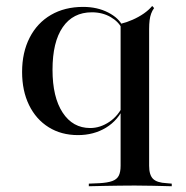

<svg xmlns="http://www.w3.org/2000/svg" viewBox="-20 -451 637 657"><path d="M246.8 11.3Q189.5 11.3 146.4 -15.7Q103.2 -42.7 79.4 -91.5Q55.6 -140.3 55.6 -204.8Q55.6 -271.8 81.5 -322.2Q107.3 -372.6 154.4 -400Q201.6 -427.4 264.5 -427.4Q312.9 -427.4 350.4 -408.1Q387.9 -388.7 400 -360.5L397.6 -352.4Q386.3 -376.6 358.5 -392.7Q330.6 -408.9 294.4 -408.9Q229.8 -408.9 194.8 -358.1Q159.7 -307.3 159.7 -212.1Q159.7 -118.5 194.4 -65.7Q229 -12.9 288.7 -12.9Q322.6 -12.9 354 -33.9Q385.5 -54.8 403.2 -94.4L405.6 -87.9Q384.7 -39.5 342.7 -14.1Q300.8 11.3 246.8 11.3ZM441.1 183.9Q413.7 183.9 389.1 184.3Q364.5 184.7 339.1 185.1Q313.7 185.5 283.9 186.3V177.4L321 175.8Q348.4 174.2 364.1 168.5Q379.8 162.9 386.3 150.4Q392.7 137.9 392.7 116.1V-207.3H490.3V116.1Q490.3 147.6 503.6 160.9Q516.9 174.2 550 175.8L567.7 177.4V186.3Q532.3 185.5 503.6 184.7Q475 183.9 441.1 183.9ZM392.7 -207.3V-416.1V-369.4Q412.9 -374.2 433.9 -383.5Q454.8 -392.7 472.2 -404.8Q489.5 -416.9 500.8 -430.6L507.3 -423.4Q500.8 -414.5 497.2 -404.4Q493.5 -394.4 491.9 -381.5Q490.3 -368.5 490.3 -351.6V-207.3Z"/></svg>

Font: Playfair 144pt SemiExpanded SemiBold
Style: Regular
Weight: 600
Width: 6
Designer: Claus Eggers Sørensen
Foundry: Claus Eggers Sørensen
Version: Version 2.203